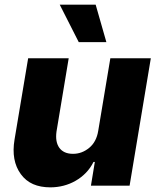

<svg xmlns="http://www.w3.org/2000/svg" viewBox="-20 -795 676 822"><path d="M42.3 -197.8 100.5 -545.5H274.1L221.9 -231.9Q218.8 -209.5 221.9 -191.9Q225.1 -174.4 234.2 -161.9Q243.3 -149.5 258 -142.9Q272.7 -136.4 292.6 -136.4Q331 -136.4 362.2 -162.3Q393.1 -187.9 400.6 -235.4L452.4 -545.5H625.7L534.8 0H369.3L386 -101.6H380.3Q367.2 -75.3 347.5 -55Q327.8 -34.8 303.6 -21Q279.5 -7.1 252 0Q224.4 7.1 195.7 7.1Q153.4 7.1 121.8 -6.7Q90.2 -20.6 69.2 -49.4Q27 -107.2 42.3 -197.8ZM235.8 -774.9H389.6L435.4 -614.7H317.1Z"/></svg>

Font: Inter P Extra Bold
Style: Italic
Weight: 800
Italic angle: 9.39999°
Designer: Rasmus Andersson
Foundry: rsms
Version: Version 3.018;git-588b23468